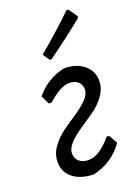

<svg xmlns="http://www.w3.org/2000/svg" viewBox="-136 -759 605 828"><g transform="rotate(-20 166.0 -345.0)"><path d="M278 -698 287 -697 315 -657 313 -649Q234 -585 145 -521L137 -522L116 -553Q211 -632 278 -698ZM147 8Q87 6 52.5 -21.5Q18 -49 18 -95Q18 -131 40.5 -162.5Q63 -194 95 -217Q127 -240 159 -261Q191 -282 213.5 -305Q236 -328 236 -350Q236 -373 221 -386Q206 -399 181 -399Q141 -399 82 -346H69L50 -385Q102 -449 182 -466Q238 -466 272.5 -437.5Q307 -409 307 -364Q307 -329 284.5 -297.5Q262 -266 230 -243.5Q198 -221 166 -200Q134 -179 111.5 -155.5Q89 -132 89 -108Q89 -86 105 -72Q121 -58 148 -58Q198 -58 255 -127L267 -124L288 -86Q237 -13 147 8Z"/></g></svg>

Font: Alegreya Sans
Style: Italic
Weight: 400
Italic angle: -7°
Designer: Juan Pablo del Peral
Foundry: Huerta Tipografica
Version: Version 2.007